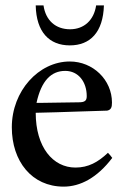

<svg xmlns="http://www.w3.org/2000/svg" viewBox="-20 -683 469 715"><path d="M338 -663C330 -608 293 -574 241 -574C187 -574 150 -607 142 -663H113C115 -563 164 -514 240 -514C316 -514 364 -563 367 -663ZM382 -114C345 -79 309 -59 261 -59C177 -59 113 -135 113 -263C216 -265 324 -270 379 -271C394 -274 397 -284 397 -301C397 -386 326 -454 240 -454C124 -454 24 -344 24 -209C24 -83 98 12 217 12C279 12 342 -21 398 -95C393 -102 388 -108 382 -114ZM223 -419C272 -419 303 -378 303 -325C303 -308 296 -302 273 -302C227 -302 183 -300 138 -300H116C134 -383 171 -419 223 -419Z"/></svg>

Font: Sibila
Style: Regular
Weight: 400
Designer: Stefan Peev
Foundry: Context Ltd
Version: Version 1.000